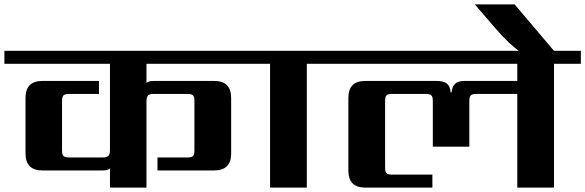

<svg xmlns="http://www.w3.org/2000/svg" viewBox="-40 -853 2661 873"><path d="M1106 -563H626V-476Q636 -485 658 -485H934Q1011 -485 1011 -408V-155Q1011 -78 934 -78H676V-137H812Q831 -137 837.5 -143.5Q844 -150 844 -169V-394Q844 -413 837.5 -419.5Q831 -426 812 -426H660Q640 -426 633 -419Q626 -412 626 -392V0H460V-87Q450 -78 428 -78H153Q76 -78 76 -155V-408Q76 -485 153 -485H410V-426H275Q256 -426 249 -419.5Q242 -413 242 -394V-169Q242 -150 249 -143.5Q256 -137 275 -137H426Q446 -137 453 -144.5Q460 -152 460 -171V-563H-20V-622H1106Z M1477 -622V-563H1355V0H1188V-563H1066V-622Z M2601 -622V-563H2479V0H2312V-426H2127Q2108 -426 2101 -419.5Q2094 -413 2094 -394V-186H1928V-394Q1928 -413 1921 -419.5Q1914 -426 1895 -426H1743Q1724 -426 1717.5 -419.5Q1711 -413 1711 -394V-91Q1711 -72 1717.5 -65.5Q1724 -59 1743 -59H1926V0H1621Q1544 0 1544 -77V-408Q1544 -485 1621 -485H1944Q1977 -485 1992 -473Q2007 -461 2009 -433H2013Q2016 -460 2029.5 -472.5Q2043 -485 2072 -485H2312V-563H1437V-622Z M2488 -611H2335Q2281 -645 2211 -726L2119 -833H2300Z"/></svg>

Font: Sarpanch
Style: Bold
Weight: 700
Designer: Manushi Parikh (Devanagari and Latin), Jyotish Sonowal (Devanagari)
Foundry: Indian Type Foundry
Version: Version 2.004;PS 1.0;hotconv 1.0.78;makeotf.lib2.5.61930; tt